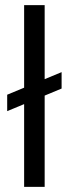

<svg xmlns="http://www.w3.org/2000/svg" viewBox="-20 -728 267 748"><path d="M8 -359 220 -447V-383L8 -295ZM74 -708H154V0H74Z"/></svg>

Font: Albert Sans
Style: Regular
Weight: 400
Designer: Andreas Rasmussen
Foundry: a.Foundry
Version: Version 1.025